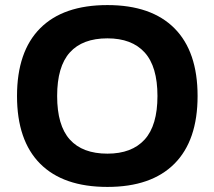

<svg xmlns="http://www.w3.org/2000/svg" viewBox="-20 -728 844 756"><path d="M403 8Q229 8 138 -83.5Q47 -175 47 -350Q47 -525 138 -616.5Q229 -708 403 -708Q576 -708 667 -616.5Q758 -525 758 -350Q758 -175 667 -83.5Q576 8 403 8ZM403 -123Q499 -123 549.5 -178.5Q600 -234 600 -350Q600 -466 549.5 -521.5Q499 -577 403 -577Q305 -577 255 -521.5Q205 -466 205 -350Q205 -234 255 -178.5Q305 -123 403 -123Z"/></svg>

Font: Asap Semi Expanded
Style: Bold
Weight: 700
Width: 6
Designer: Pablo Cosgaya
Foundry: Omnibus-Type
Version: Version 3.001; ttfautohint (v1.8.4.7-5d5b)